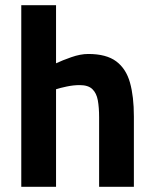

<svg xmlns="http://www.w3.org/2000/svg" viewBox="-20 -720 593 740"><path d="M62 0V-700H196V-476Q219 -487 254.5 -499.5Q290 -512 320 -512Q390 -512 428 -483.5Q466 -455 481 -401.5Q496 -348 496 -271V0H362V-268Q362 -306 357 -333.5Q352 -361 336 -376.5Q320 -392 287 -392Q263 -392 237 -386.5Q211 -381 196 -376V0Z"/></svg>

Font: Titillium Web SemiBold
Style: Regular
Weight: 600
Designer: Mohamed Gaber, Accademia di Belle Arti di Urbino
Foundry: Kief Type Foundry, Accademia di Belle Arti di Urbino
Version: Version 3.000; ttfautohint (v1.8.4)